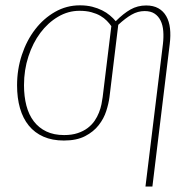

<svg xmlns="http://www.w3.org/2000/svg" viewBox="-20 -521 728 720"><path d="M390.5 -156.5Q387.5 -133 378.5 -104.8Q369.5 -76.5 350.2 -51.8Q331 -27 299.2 -10.5Q267.5 6 219.5 6Q176 6 143 -8.5Q110 -23 88 -50Q66 -77 55 -115.2Q44 -153.5 44 -201Q44 -261 62 -315.2Q80 -369.5 111.8 -410.8Q143.5 -452 186.5 -476.5Q229.5 -501 279.5 -501Q305 -501 325.8 -495.8Q346.5 -490.5 363 -482.2Q379.5 -474 392.2 -463.2Q405 -452.5 414 -441.5Q443 -470.5 469.5 -485.5Q496 -500.5 528 -500.5Q555 -500.5 573.8 -490Q592.5 -479.5 603.5 -460.2Q614.5 -441 617.5 -414.5Q620.5 -388 616.5 -356L551.5 178.5H525.5L591 -356Q594 -382 592.2 -404.5Q590.5 -427 582.2 -443.8Q574 -460.5 559.5 -470Q545 -479.5 522.5 -479.5Q497 -479.5 473.8 -466.2Q450.5 -453 423.5 -428ZM397.5 -423Q390.5 -433 380.5 -443.2Q370.5 -453.5 356.2 -461.8Q342 -470 322.8 -475.2Q303.5 -480.5 278 -480.5Q235.5 -480.5 197.8 -458.2Q160 -436 131.5 -398Q103 -360 86.5 -309.2Q70 -258.5 70 -201.5Q70 -159.5 79 -125Q88 -90.5 106.8 -66Q125.5 -41.5 153.8 -28Q182 -14.5 220.5 -14.5Q249.5 -14.5 271.2 -21.8Q293 -29 308.8 -41Q324.5 -53 334.8 -68Q345 -83 351.2 -99Q357.5 -115 360.5 -130Q363.5 -145 365 -157Z"/></svg>

Font: Lato ExtraLight
Style: Italic
Weight: 275
Italic angle: -7°
Designer: Lukasz Dziedzic with Adam Twardoch and Botio Nikoltchev
Foundry: tyPoland Lukasz Dziedzic
Version: Version 2.015; 2015-08-06; http://www.latofonts.com/